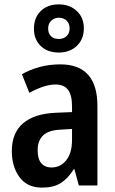

<svg xmlns="http://www.w3.org/2000/svg" viewBox="-20 -847 527 877"><path d="M255 -553Q425 -553 425 -363V0H340L320 -74H317Q290 -31 257 -10.5Q224 10 172 10Q104 10 69 -38Q34 -86 34 -157Q34 -240 85.5 -284Q137 -328 236 -332L309 -335V-361Q309 -413 290.5 -437Q272 -461 235 -461Q207 -461 177 -451Q147 -441 114 -423L80 -508Q117 -529 161 -541Q205 -553 255 -553ZM260 -255Q203 -253 177.5 -229Q152 -205 152 -161Q152 -120 169 -101Q186 -82 215 -82Q256 -82 282.5 -115Q309 -148 309 -208V-258ZM249 -607Q197 -607 166 -637Q135 -667 135 -716Q135 -766 166 -796.5Q197 -827 249 -827Q298 -827 330.5 -797Q363 -767 363 -718Q363 -668 331 -637.5Q299 -607 249 -607ZM249 -669Q270 -669 284 -682Q298 -695 298 -717Q298 -739 284.5 -752.5Q271 -766 249 -766Q228 -766 214 -752.5Q200 -739 200 -717Q200 -695 212.5 -682Q225 -669 249 -669Z"/></svg>

Font: Noto Sans Thai Looped Condensed SemiBold
Style: Regular
Weight: 600
Width: 3
Designer: Sasikarn Vongin, Ben Mitchell
Foundry: The Fontpad Ltd
Version: Version 1.001; ttfautohint (v1.8.4.7-5d5b)